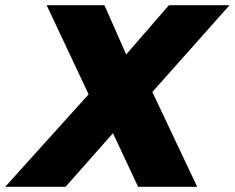

<svg xmlns="http://www.w3.org/2000/svg" viewBox="-68 -721 906 741"><path d="M112 -701H335L419 -511L584 -701H818L520 -366L693 0H465L368 -207L185 0H-48L274 -357Z"/></svg>

Font: Montserrat ExtraBold
Style: Italic
Weight: 800
Italic angle: -11.3°
Designer: Julieta Ulanovsky
Foundry: Julieta Ulanovsky
Version: Version 9.000; ttfautohint (v1.8.4.7-5d5b)